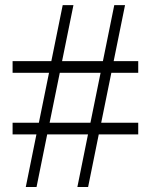

<svg xmlns="http://www.w3.org/2000/svg" viewBox="-20 -747 602 767"><path d="M30.3 -210V-256.8H135.3L175.8 -456.1H30.3V-502.9H185.1L230.5 -726.6H273.4L228 -502.9H391.1L436.5 -726.6H479.5L434.1 -502.9H532.2V-456.1H424.8L384.3 -256.8H532.2V-210H374.5L332 0H289.1L331.5 -210H168.5L126 0H83L125.5 -210ZM178.2 -256.8H341.3L381.8 -456.1H218.8Z"/></svg>

Font: Theano Old Style
Style: Regular
Weight: 400
Designer: Alexey Kryukov
Version: Version 2.00